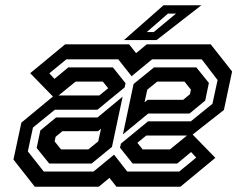

<svg xmlns="http://www.w3.org/2000/svg" viewBox="-20 -708 935 728"><path d="M112 0 31 -103 61 -243 185.5 -346H356.5L396.5 -378.5L394.5 -368L370 -398.5H266.5L188 -334.5L94.5 -430.5L227 -540H469.5L496 -506.5L536.5 -540H779L860 -437L829 -291L705.5 -194H534.5L494.5 -161.5L496.5 -172L521 -141.5H624.5L703 -205.5L796.5 -109.5L664 0H421.5L395 -33.5L354.5 0ZM146 -57.5H334.5L412.5 -121.5L462.5 -57.5H659.5L724 -110.5L704.5 -131.5L652 -88H483L435 -148L438.5 -163.5L541.5 -248H703.5L785.5 -314.5L805 -404.5L745 -483H556.5L479 -419L428.5 -483H231.5L167 -430L186.5 -409L239 -452.5H408L456 -392.5L452.5 -376.5L349.5 -292H188L105 -224.5L85.5 -134ZM166.5 -88 119 -147 133 -213.5 192.5 -262.5H349.5L445 -341.5L404.5 -151L327.5 -88ZM446 -198.5 486.5 -389.5 564 -452.5H724.5L772 -393.5L758 -326.5L698.5 -277.5H542ZM211.5 -141.5H315L352.5 -172L363 -220L351.5 -210.5H216.5L191 -189.5L187 -172ZM528 -320 539.5 -329.5H674.5L700 -350.5L704 -368L679.5 -398.5H576L538.5 -368ZM450 -556 600 -688H743.5L573.5 -556ZM536.5 -586.5H563L647.5 -656.5H617Z"/></svg>

Font: Tourney Thin SemiBold
Style: Italic
Weight: 600
Italic angle: -12°
Version: Version 1.015